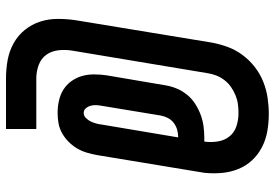

<svg xmlns="http://www.w3.org/2000/svg" viewBox="-158 -660 916 640"><g transform="rotate(90 300.0 -340.0)"><path d="M242 98Q210 98 180 92.5Q150 87 124 72.5Q98 58 79.5 35Q61 12 52 -16Q43 -44 43 -75.5Q43 -107 48 -138L122 -588Q127 -615 136.5 -641Q146 -667 163 -690Q180 -713 203 -731Q226 -749 252.5 -759.5Q279 -770 306 -774Q333 -778 360 -778Q389 -778 417.5 -773Q446 -768 471 -755Q496 -742 514.5 -722Q533 -702 543.5 -676Q554 -650 556.5 -621Q559 -592 556 -563L497 -206Q494 -189 489 -172Q484 -155 475 -139.5Q466 -124 453 -111Q440 -98 424 -89Q408 -80 390.5 -77Q373 -74 356 -74Q336 -74 315.5 -78.5Q295 -83 278.5 -93.5Q262 -104 250.5 -120Q239 -136 233.5 -155Q228 -174 228 -195Q228 -216 231 -237L264 -431Q267 -451 274.5 -469.5Q282 -488 295 -504.5Q308 -521 326 -532.5Q344 -544 363 -551Q382 -558 401.5 -560.5Q421 -563 440 -563H452Q455 -586 451.5 -608Q448 -630 435 -646.5Q422 -663 401 -670Q380 -677 357 -677Q342 -677 327 -675Q312 -673 297.5 -667Q283 -661 270 -652Q257 -643 247 -630Q237 -617 231.5 -602.5Q226 -588 224 -574L149 -124Q145 -101 147.5 -77.5Q150 -54 162.5 -36.5Q175 -19 196.5 -11Q218 -3 242 -3H410V98ZM357 -161Q366 -161 373.5 -168.5Q381 -176 385 -184.5Q389 -193 391.5 -202Q394 -211 395 -220L438 -476Q425 -476 412.5 -472.5Q400 -469 389.5 -461Q379 -453 373 -441Q367 -429 365 -417L333 -223Q331 -213 330.5 -203Q330 -193 332.5 -184Q335 -175 341 -168Q347 -161 357 -161Z"/></g></svg>

Font: Zed Sans Extended
Style: Bold Italic
Weight: 700
Width: 7
Italic angle: -9°
Designer: Belleve Invis
Foundry: Belleve Invis
Version: Version 1.0.0; ttfautohint (v1.8.4)